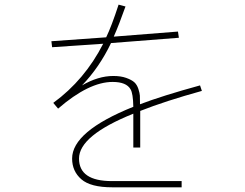

<svg xmlns="http://www.w3.org/2000/svg" viewBox="-20 -758 1040 815"><path d="M206.1 -321.3Q339.8 -418.9 418 -572.3L201.2 -557.6L198.2 -583L430.7 -599.6Q453.1 -645.5 483.4 -738.3L512.7 -730.5Q485.4 -653.3 462.9 -602.5L735.4 -624L739.3 -597.7L451.2 -575.2Q402.3 -472.7 328.1 -395.5Q396.5 -435.5 460.9 -435.5Q493.2 -435.5 516.1 -427.2Q539.1 -418.9 550.3 -408.7Q561.5 -398.4 567.4 -380.4Q573.2 -362.3 573.7 -352.1Q574.2 -341.8 574.2 -322.3Q574.2 -317.4 574.2 -315.4Q668.9 -351.6 829.1 -395.5L836.9 -372.1Q681.6 -329.1 575.2 -287.1V-131.8H545.9V-275.4Q315.4 -182.6 315.4 -85Q315.4 10.7 455.1 10.7H751V37.1H457Q364.3 37.1 325.2 2.9Q286.1 -31.2 286.1 -85Q286.1 -200.2 545.9 -304.7Q544.9 -361.3 534.2 -378.9Q516.6 -410.2 458 -410.2Q357.4 -410.2 226.6 -296.9Z"/></svg>

Font: Gothic A1 Thin
Style: Regular
Weight: 250
Designer: HanYang I&C Co.,Ltd.
Foundry: HanYang I&C Co.,Ltd.
Version: Version 2.50